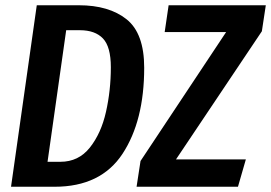

<svg xmlns="http://www.w3.org/2000/svg" viewBox="-20 -711 1032 731"><path d="M529 -453Q529 -251 446.5 -125.5Q364 0 188 0H22L120 -691H280Q395 -691 462 -637.5Q529 -584 529 -453ZM232 -596 161 -95H210Q279 -95 322 -149Q365 -203 383.5 -285Q402 -367 402 -455Q402 -533 372 -564.5Q342 -596 284 -596ZM500 0 515 -98 841 -589H607L622 -691H992L977 -592L650 -104H916L886 0Z"/></svg>

Font: Fira Sans Extra Condensed Medium
Style: Italic
Weight: 500
Width: 3
Italic angle: -8°
Designer: Carrois Corporate & Edenspiekermann AG
Foundry: Carrois Corporate GbR & Edenspiekermann AG
Version: Version 4.203